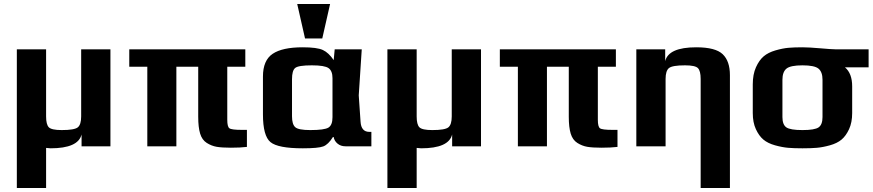

<svg xmlns="http://www.w3.org/2000/svg" viewBox="-20 -730 4354 958"><path d="M531 0V-484H385V-149C385 -121.7 379.3 -103.5 368 -94.5C356.7 -85.5 330 -81 288 -81C254 -81 232.5 -85.7 223.5 -95C214.5 -104.3 210 -122.3 210 -149V-484H64V208H210V8C219.3 9.3 226.7 10 232 10C324 10 375.7 -13 387 -59V0Z M1212 3V-82H1187C1152.3 -82 1131.5 -84.7 1124.5 -90C1117.5 -95.3 1114 -109.3 1114 -132V-397H1204V-484H625V-397H715V0H860V-397H969V-147C969 -112.3 972.2 -84.5 978.5 -63.5C984.8 -42.5 995.8 -27 1011.5 -17C1027.2 -7 1043.7 -0.5 1061 2.5C1078.3 5.5 1102 7 1132 7C1163.3 7 1190 5.7 1212 3Z M1639 -145C1639 -119 1632.3 -101.8 1619 -93.5C1605.7 -85.2 1575.3 -81 1528 -81C1488.7 -81 1463.7 -85.8 1453 -95.5C1442.3 -105.2 1437 -123.3 1437 -150V-335C1437 -363.7 1442.3 -382.3 1453 -391C1463.7 -399.7 1491.3 -404 1536 -404C1578.7 -404 1606.5 -399.3 1619.5 -390C1632.5 -380.7 1639 -364 1639 -340ZM1645 -46C1647 -33.3 1653.3 -22.5 1664 -13.5C1674.7 -4.5 1688 0 1704 0H1833V-72H1823C1795.7 -72 1781 -89 1779 -123L1770 -254L1785 -484H1650L1645 -430C1628.3 -454.7 1610.3 -471.5 1591 -480.5C1571.7 -489.5 1538 -494 1490 -494C1422.7 -494 1372.8 -483.2 1340.5 -461.5C1308.2 -439.8 1292 -402 1292 -348V-159C1292 -87.7 1304.5 -41.7 1329.5 -21C1354.5 -0.3 1408.3 10 1491 10C1542.3 10 1576.3 6.8 1593 0.5C1609.7 -5.8 1625.7 -21.3 1641 -46ZM1588 -538 1627 -710H1463L1502 -538Z M2380 0V-484H2234V-149C2234 -121.7 2228.3 -103.5 2217 -94.5C2205.7 -85.5 2179 -81 2137 -81C2103 -81 2081.5 -85.7 2072.5 -95C2063.5 -104.3 2059 -122.3 2059 -149V-484H1913V208H2059V8C2068.3 9.3 2075.7 10 2081 10C2173 10 2224.7 -13 2236 -59V0Z M3061 3V-82H3036C3001.3 -82 2980.5 -84.7 2973.5 -90C2966.5 -95.3 2963 -109.3 2963 -132V-397H3053V-484H2474V-397H2564V0H2709V-397H2818V-147C2818 -112.3 2821.2 -84.5 2827.5 -63.5C2833.8 -42.5 2844.8 -27 2860.5 -17C2876.2 -7 2892.7 -0.5 2910 2.5C2927.3 5.5 2951 7 2981 7C3012.3 7 3039 5.7 3061 3Z M3622 208V-355C3622 -401.7 3610 -436.5 3586 -459.5C3562 -482.5 3518 -494 3454 -494C3362 -494 3310.3 -471 3299 -425V-484H3155V0H3301V-336C3301 -363.3 3306.7 -381.5 3318 -390.5C3329.3 -399.5 3356 -404 3398 -404C3432 -404 3453.5 -399.3 3462.5 -390C3471.5 -380.7 3476 -362.7 3476 -336V208Z M4314 -394V-484H4147C4135.7 -484 4111 -485.7 4073 -489C4035 -492.3 4005.3 -494 3984 -494C3956.7 -494 3933.3 -493.2 3914 -491.5C3894.7 -489.8 3873 -485.5 3849 -478.5C3825 -471.5 3805.5 -461.7 3790.5 -449C3775.5 -436.3 3762.7 -418.2 3752 -394.5C3741.3 -370.8 3736 -342.3 3736 -309V-166C3736 -134.7 3741.2 -107.8 3751.5 -85.5C3761.8 -63.2 3774.3 -45.8 3789 -33.5C3803.7 -21.2 3823 -11.7 3847 -5C3871 1.7 3892.8 5.8 3912.5 7.5C3932.2 9.2 3956 10 3984 10C4012 10 4035.8 9.2 4055.5 7.5C4075.2 5.8 4097 1.7 4121 -5C4145 -11.7 4164.3 -21.2 4179 -33.5C4193.7 -45.8 4206.2 -63.2 4216.5 -85.5C4226.8 -107.8 4232 -134.7 4232 -166V-299C4232 -342.3 4220 -374 4196 -394ZM4084 -146C4084 -120.7 4077.5 -103.5 4064.5 -94.5C4051.5 -85.5 4024.7 -81 3984 -81C3943.3 -81 3916.5 -85.5 3903.5 -94.5C3890.5 -103.5 3884 -120.7 3884 -146V-332C3884 -358 3890.7 -376.5 3904 -387.5C3917.3 -398.5 3944 -404 3984 -404C4024 -404 4050.7 -398.5 4064 -387.5C4077.3 -376.5 4084 -358 4084 -332Z"/></svg>

Font: Play
Style: Bold
Weight: 700
Designer: Jonas Hecksher
Foundry: Jonas Hecksher, Playtypeª, e-types AS
Version: Version 1.002